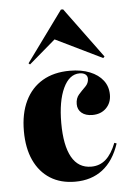

<svg xmlns="http://www.w3.org/2000/svg" viewBox="-51 -713 516 763"><g transform="rotate(-5 207.0 -332.0)"><path d="M218.5 11.3Q160.5 11.3 119 -14.9Q77.4 -41.1 54.8 -89.9Q32.3 -138.7 32.3 -206.5Q32.3 -276.6 56.5 -326.6Q80.6 -376.6 125.8 -403.2Q171 -429.8 234.7 -429.8Q280.6 -429.8 314.5 -416.1Q348.4 -402.4 366.9 -378.2Q385.5 -354 385.5 -321Q385.5 -288.7 364.5 -267.7Q343.5 -246.8 309.7 -246.8Q282.3 -246.8 266.5 -260.1Q250.8 -273.4 250.8 -295.2Q250.8 -318.5 263.7 -333.1Q276.6 -347.6 290.3 -360.9Q304 -374.2 304 -391.9Q304 -403.2 295.6 -409.7Q287.1 -416.1 272.6 -416.1Q231.5 -416.1 207.3 -364.5Q183.1 -312.9 183.1 -225.8Q183.1 -136.3 209.3 -89.5Q235.5 -42.7 287.1 -42.7Q321 -42.7 345.2 -64.1Q369.4 -85.5 386.3 -129L395.2 -125.8Q372.6 -57.3 327.8 -23Q283.1 11.3 218.5 11.3ZM79.8 -468.5 74.2 -473.4 221 -675H229.8L377.4 -474.2L371.8 -468.5L164.5 -569.4L204 -575Z"/></g></svg>

Font: Playfair 144pt SemiCondensed Black
Style: Regular
Weight: 900
Width: 4
Designer: Claus Eggers Sørensen
Foundry: Claus Eggers Sørensen
Version: Version 2.203